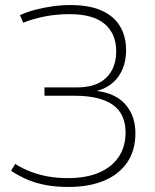

<svg xmlns="http://www.w3.org/2000/svg" viewBox="-20 -730 614 760"><path d="M24 -54 40 -81Q71 -62 102.5 -50Q134 -38 170 -31.5Q206 -25 249 -25Q321 -25 371.5 -46.5Q422 -68 449.5 -108.5Q477 -149 477 -205Q477 -280 426 -315.5Q375 -351 275 -351H156V-384H286Q336 -384 370 -401Q404 -418 422 -450.5Q440 -483 440 -527Q440 -596 394.5 -635Q349 -674 255 -674Q207 -674 160.5 -665.5Q114 -657 72 -640L59 -670Q87 -683 120 -691.5Q153 -700 188 -705Q223 -710 259 -710Q333 -710 381.5 -688.5Q430 -667 454.5 -627Q479 -587 479 -531Q479 -470 449 -427.5Q419 -385 363 -370Q438 -361 477 -316Q516 -271 516 -203Q516 -136 484.5 -88.5Q453 -41 393.5 -15.5Q334 10 251 10Q203 10 164 3Q125 -4 91 -18Q57 -32 24 -54Z"/></svg>

Font: Georama ExtraCondensed Thin ExtraLight
Style: Regular
Weight: 250
Version: Version 1.001